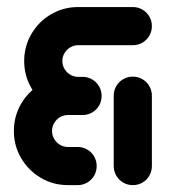

<svg xmlns="http://www.w3.org/2000/svg" viewBox="-20 -539 503 559"><path d="M261.5 -55.6Q261.5 -40.4 254.1 -27.6Q246.7 -14.8 233.9 -7.4Q221.1 0 205.9 0H177.8Q134.8 0 98.7 -21.3Q62.6 -42.6 41.5 -78.7Q20.4 -114.8 20.4 -157.8Q20.4 -200.7 41.5 -236.9Q62.6 -273 98.7 -294.1Q134.8 -315.2 177.8 -315.2H226.3V-204.1H177.8Q165.2 -204.1 154.6 -197.8Q144.1 -191.5 137.8 -180.9Q131.5 -170.4 131.5 -157.8Q131.5 -145.2 137.8 -134.4Q144.1 -123.7 154.6 -117.4Q165.2 -111.1 177.8 -111.1H205.9Q221.1 -111.1 233.9 -103.7Q246.7 -96.3 254.1 -83.5Q261.5 -70.7 261.5 -55.6ZM366.7 0Q351.5 0 338.7 -7.4Q325.9 -14.8 318.5 -27.6Q311.1 -40.4 311.1 -55.6V-260.4Q311.1 -275.6 318.5 -288.3Q325.9 -301.1 338.7 -308.5Q351.5 -315.9 366.7 -315.9Q381.9 -315.9 394.6 -308.5Q407.4 -301.1 414.8 -288.3Q422.2 -275.6 422.2 -260.4V-55.6Q422.2 -40.4 414.8 -27.6Q407.4 -14.8 394.6 -7.4Q381.9 0 366.7 0ZM422.2 -463Q422.2 -447.8 414.8 -435Q407.4 -422.2 394.6 -414.8Q381.9 -407.4 366.7 -407.4H207.4Q195.2 -407.4 184.6 -401.1Q174.1 -394.8 167.8 -384.3Q161.5 -373.7 161.5 -361.5Q161.5 -348.9 167.8 -338.3Q174.1 -327.8 184.6 -321.5Q195.2 -315.2 207.4 -315.2H220.4Q235.6 -315.2 248.3 -307.8Q261.1 -300.4 268.5 -287.6Q275.9 -274.8 275.9 -259.6Q275.9 -244.4 268.5 -231.7Q261.1 -218.9 248.3 -211.5Q235.6 -204.1 220.4 -204.1H207.4Q164.8 -204.1 128.7 -225.2Q92.6 -246.3 71.5 -282.4Q50.4 -318.5 50.4 -361.5Q50.4 -404.1 71.5 -440.2Q92.6 -476.3 128.7 -497.4Q164.8 -518.5 207.4 -518.5H366.7Q381.9 -518.5 394.6 -511.1Q407.4 -503.7 414.8 -490.9Q422.2 -478.1 422.2 -463Z"/></svg>

Font: 26F Galaxy Sans
Style: Regular
Weight: 400
Designer: C₂₉H₂₅N₃O₅
Version: Version 1.100;FEAKit 1.0